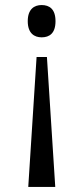

<svg xmlns="http://www.w3.org/2000/svg" viewBox="-20 -561 331 761"><path d="M145 -541C116 -541 90 -525 90 -477C90 -429 116 -413 145 -413C176 -413 200 -429 200 -477C200 -525 176 -541 145 -541ZM166 -335H125L92 180H199Z"/></svg>

Font: Noto Serif Khmer Condensed
Style: Regular
Weight: 400
Width: 3
Designer: Danh Hong and the Monotype Design Team
Foundry: Monotype Imaging Inc.
Version: Version 2.004